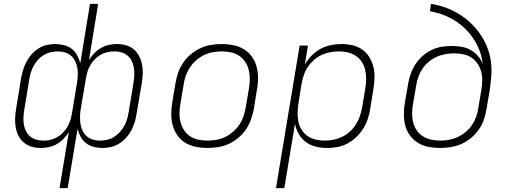

<svg xmlns="http://www.w3.org/2000/svg" viewBox="-20 -755 2640 990"><path d="M287 215 335 -74Q323 -55 307.5 -39Q292 -23 272.5 -12Q253 -1 232 3.5Q211 8 190 8Q166 8 143.5 1.5Q121 -5 103.5 -19.5Q86 -34 75.5 -54.5Q65 -75 61 -98Q57 -121 58 -145.5Q59 -170 63 -194L89 -353Q93 -374 99.5 -395.5Q106 -417 117 -437.5Q128 -458 143.5 -475.5Q159 -493 179 -505.5Q199 -518 221 -523Q243 -528 265 -528Q288 -528 310.5 -522Q333 -516 350 -503Q367 -490 377.5 -470.5Q388 -451 394 -429L444 -735H486L439 -446Q451 -465 466.5 -481Q482 -497 501.5 -508Q521 -519 541.5 -523.5Q562 -528 583 -528Q607 -528 630 -521.5Q653 -515 670 -500.5Q687 -486 697.5 -465.5Q708 -445 712.5 -422Q717 -399 716 -374.5Q715 -350 711 -326L684 -167Q681 -146 674.5 -124.5Q668 -103 657 -82.5Q646 -62 630 -44.5Q614 -27 594 -14.5Q574 -2 552 3Q530 8 508 8Q485 8 462.5 2Q440 -4 423.5 -17Q407 -30 396 -49.5Q385 -69 380 -91L329 215ZM204 -30Q222 -30 240 -34Q258 -38 274.5 -47.5Q291 -57 304.5 -70.5Q318 -84 327.5 -100.5Q337 -117 342.5 -134.5Q348 -152 351 -170L377 -328Q380 -347 381 -366.5Q382 -386 379 -404Q376 -422 368 -438.5Q360 -455 347 -467Q334 -479 316 -484.5Q298 -490 279 -490Q261 -490 242.5 -486Q224 -482 207 -472Q190 -462 176.5 -447.5Q163 -433 154 -416.5Q145 -400 139.5 -382Q134 -364 131 -346L105 -188Q102 -169 101 -150Q100 -131 103 -113Q106 -95 114 -79Q122 -63 135.5 -51.5Q149 -40 167 -35Q185 -30 204 -30ZM495 -30Q513 -30 531.5 -34Q550 -38 566.5 -48Q583 -58 596.5 -72.5Q610 -87 619.5 -103.5Q629 -120 634.5 -138Q640 -156 643 -174L669 -332Q672 -351 672.5 -370Q673 -389 670 -407Q667 -425 659 -441Q651 -457 637.5 -468.5Q624 -480 606.5 -485Q589 -490 570 -490Q552 -490 534 -486Q516 -482 499 -472.5Q482 -463 469 -449.5Q456 -436 446 -419.5Q436 -403 431 -385.5Q426 -368 423 -350L396 -192Q393 -173 392.5 -153.5Q392 -134 395 -116Q398 -98 405.5 -81.5Q413 -65 426.5 -53Q440 -41 458 -35.5Q476 -30 495 -30Z M1049 8Q1019 8 989.5 2Q960 -4 936 -18.5Q912 -33 895.5 -56Q879 -79 871 -107Q863 -135 863 -165Q863 -195 868 -226L885 -326Q889 -353 898.5 -380Q908 -407 924.5 -431.5Q941 -456 964.5 -475.5Q988 -495 1014.5 -507Q1041 -519 1069 -523.5Q1097 -528 1124 -528Q1154 -528 1183.5 -522Q1213 -516 1237 -501.5Q1261 -487 1278 -464Q1295 -441 1302.5 -413Q1310 -385 1310.5 -355Q1311 -325 1305 -294L1289 -194Q1284 -167 1274.5 -140Q1265 -113 1248.5 -88.5Q1232 -64 1209 -44.5Q1186 -25 1159.5 -13Q1133 -1 1104.5 3.5Q1076 8 1049 8ZM1050 -30Q1072 -30 1095.5 -34Q1119 -38 1140.5 -48.5Q1162 -59 1181.5 -75.5Q1201 -92 1214.5 -112.5Q1228 -133 1235.5 -155.5Q1243 -178 1247 -201L1264 -301Q1268 -325 1268 -349Q1268 -373 1262.5 -395Q1257 -417 1244.5 -436Q1232 -455 1213 -467.5Q1194 -480 1171.5 -485Q1149 -490 1124 -490Q1102 -490 1078.5 -486Q1055 -482 1033 -471.5Q1011 -461 992 -444.5Q973 -428 959.5 -407.5Q946 -387 938 -364.5Q930 -342 927 -319L910 -219Q906 -195 905.5 -171Q905 -147 911 -125Q917 -103 929 -84Q941 -65 960 -52.5Q979 -40 1002 -35Q1025 -30 1050 -30Z M1403 215 1525 -520H1568L1552 -422Q1566 -447 1587 -468.5Q1608 -490 1633.5 -503.5Q1659 -517 1686.5 -522.5Q1714 -528 1741 -528Q1770 -528 1798 -521.5Q1826 -515 1848.5 -499Q1871 -483 1885 -459.5Q1899 -436 1905.5 -409Q1912 -382 1911 -353Q1910 -324 1905 -294L1889 -194Q1885 -168 1876.5 -142Q1868 -116 1853 -92Q1838 -68 1817 -48Q1796 -28 1771.5 -15Q1747 -2 1720 3Q1693 8 1666 8Q1636 8 1608 1Q1580 -6 1557.5 -22.5Q1535 -39 1520.5 -64Q1506 -89 1501 -117L1446 215ZM1654 -30Q1676 -30 1699 -34.5Q1722 -39 1744 -49.5Q1766 -60 1784 -76.5Q1802 -93 1815 -113.5Q1828 -134 1835.5 -156Q1843 -178 1847 -201L1864 -301Q1868 -325 1868 -348.5Q1868 -372 1863 -394Q1858 -416 1846 -435Q1834 -454 1815.5 -466.5Q1797 -479 1774.5 -484.5Q1752 -490 1728 -490Q1706 -490 1683.5 -486Q1661 -482 1639 -472Q1617 -462 1598.5 -445.5Q1580 -429 1567 -409.5Q1554 -390 1546.5 -367.5Q1539 -345 1535 -323L1519 -223Q1515 -199 1514.5 -175Q1514 -151 1518.5 -128.5Q1523 -106 1535 -86.5Q1547 -67 1565.5 -54Q1584 -41 1607 -35.5Q1630 -30 1654 -30Z M2249 8Q2219 8 2190 2.5Q2161 -3 2137 -17.5Q2113 -32 2095.5 -54.5Q2078 -77 2070.5 -104.5Q2063 -132 2062.5 -162Q2062 -192 2067 -222L2084 -320Q2088 -346 2097 -372Q2106 -398 2121 -422Q2136 -446 2157.5 -465Q2179 -484 2204 -496.5Q2229 -509 2255.5 -513.5Q2282 -518 2309 -518Q2335 -518 2360.5 -513.5Q2386 -509 2407 -497Q2428 -485 2444 -466.5Q2460 -448 2469 -426Q2463 -479 2439 -525Q2415 -571 2379 -606.5Q2343 -642 2296.5 -665Q2250 -688 2197 -697L2202 -735Q2241 -729 2277 -716Q2313 -703 2345 -683.5Q2377 -664 2404 -639Q2431 -614 2452.5 -584Q2474 -554 2489 -519Q2504 -484 2510 -446.5Q2516 -409 2513.5 -369Q2511 -329 2505 -289L2488 -190Q2484 -163 2474.5 -136.5Q2465 -110 2448 -86Q2431 -62 2408 -43Q2385 -24 2358.5 -12.5Q2332 -1 2304 3.5Q2276 8 2249 8ZM2250 -30Q2272 -30 2295 -34Q2318 -38 2339.5 -48Q2361 -58 2380.5 -74Q2400 -90 2413.5 -110Q2427 -130 2435 -152Q2443 -174 2446 -197L2462 -291Q2466 -315 2466.5 -339Q2467 -363 2461 -385.5Q2455 -408 2442.5 -426.5Q2430 -445 2411.5 -457.5Q2393 -470 2369.5 -475Q2346 -480 2322 -480Q2300 -480 2277 -476Q2254 -472 2232.5 -462.5Q2211 -453 2191.5 -437Q2172 -421 2158.5 -401Q2145 -381 2137 -358.5Q2129 -336 2126 -314L2109 -215Q2105 -192 2105 -168Q2105 -144 2111 -122Q2117 -100 2129.5 -82Q2142 -64 2161 -52Q2180 -40 2203 -35Q2226 -30 2250 -30Z"/></svg>

Font: Iosevka Aile Extralight
Style: Italic
Weight: 200
Italic angle: -9°
Designer: Belleve Invis
Foundry: Belleve Invis
Version: Version 31.1.0; ttfautohint (v1.8.4)